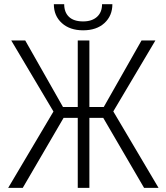

<svg xmlns="http://www.w3.org/2000/svg" viewBox="-20 -906 803 926"><path d="M478 -337.4H411.1V0H355V-337.4H286.6L89.8 0H19.5L237.8 -368.2L34.2 -710.9H101.6L283.7 -390.1H355V-710.9H411.1V-390.1H480.5L662.6 -710.9H729.5L526.4 -368.7L744.6 0H674.8ZM522 -885.7Q522 -830.1 483.9 -794.9Q445.8 -759.8 380.9 -759.8Q316.9 -759.8 278.3 -794.7Q239.7 -829.6 239.7 -885.7H289.6Q289.6 -846.7 312.7 -824.7Q335.9 -802.7 380.9 -802.7Q423.3 -802.7 447.8 -824.7Q472.2 -846.7 472.2 -885.7Z"/></svg>

Font: MAUL Condensed Light
Style: Light
Weight: 300
Designer: MAUL
Version: Version 2.137; 2017; ttfautohint (v1.8.3)